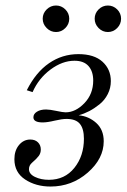

<svg xmlns="http://www.w3.org/2000/svg" viewBox="-20 -664 459 696"><path d="M217.8 -256.8Q253.9 -256.8 285.9 -290Q317.9 -323.2 317.9 -372.1Q317.9 -405.3 300.8 -424.6Q283.7 -443.8 250 -443.8Q206.1 -443.8 163.1 -411.9Q120.1 -379.9 98.1 -330.1L77.1 -336.9Q109.9 -401.9 157.7 -434.8Q205.6 -467.8 264.2 -467.8Q321.3 -467.8 351.6 -440.2Q381.8 -412.6 381.8 -370.1Q381.8 -344.7 370.6 -322.8Q359.4 -300.8 340.8 -285.9Q322.3 -271 303.5 -261.2Q284.7 -251.5 265.1 -246.1Q301.8 -242.7 328.9 -218.3Q356 -193.8 356 -151.9Q356 -88.9 298.1 -38.3Q240.2 12.2 163.1 12.2Q109.9 12.2 71 -13.4Q32.2 -39.1 32.2 -86.9Q32.2 -118.2 48.8 -138.2Q65.4 -158.2 89.8 -158.2Q107.4 -158.2 117.7 -147.9Q127.9 -137.7 127.9 -122.1Q127.9 -108.9 120.6 -98.9Q113.3 -88.9 96.2 -74.2Q85 -64.5 85 -50.8Q85 -33.2 106.7 -22.7Q128.4 -12.2 157.2 -12.2Q214.8 -12.2 249.5 -55.4Q284.2 -98.6 284.2 -161.1Q284.2 -197.3 269.5 -215.1Q254.9 -232.9 221.2 -232.9Q204.6 -232.9 178 -226.6Q151.4 -220.2 134.8 -220.2Q101.1 -220.2 101.1 -238.8Q101.1 -251 113.8 -259Q126.5 -267.1 147 -267.1Q160.2 -267.1 184.1 -262Q208 -256.8 217.8 -256.8ZM337.4 -629.9Q351.6 -644 371.1 -644Q390.6 -644 404.8 -629.9Q418.9 -615.7 418.9 -596.2Q418.9 -576.7 404.8 -562.3Q390.6 -547.9 371.1 -547.9Q351.6 -547.9 337.4 -562.3Q323.2 -576.7 323.2 -596.2Q323.2 -615.7 337.4 -629.9ZM149.2 -629.9Q163.6 -644 183.1 -644Q202.6 -644 216.8 -629.9Q231 -615.7 231 -596.2Q231 -576.7 216.8 -562.3Q202.6 -547.9 183.1 -547.9Q163.6 -547.9 149.2 -562.3Q134.8 -576.7 134.8 -596.2Q134.8 -615.7 149.2 -629.9Z"/></svg>

Font: Flanker Steampunk
Style: Italic
Weight: 400
Italic angle: -12°
Designer: Alexey Kryukov, Leonardo Di Lena
Foundry: Alexey Kryukov, Leonardo Di Lena
Version: 1.210